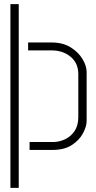

<svg xmlns="http://www.w3.org/2000/svg" viewBox="-20 -720 462 922"><path d="M30 182V-700H70V182ZM122 0V-38H234Q264 -38 292 -51Q320 -64 338 -90.5Q356 -117 356 -158V-364Q356 -417 319 -447.5Q282 -478 228 -478H115V-516H228Q282 -516 319.5 -492.5Q357 -469 376.5 -436Q396 -403 396 -375V-139Q396 -113 378.5 -80Q361 -47 325 -23.5Q289 0 232 0Z"/></svg>

Font: Stick No Bills ExtraLight ExtraLight
Style: Regular
Weight: 250
Version: Version 2.000